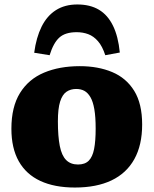

<svg xmlns="http://www.w3.org/2000/svg" viewBox="-20 -825 687 859"><path d="M315 14Q224 14 160.5 -15.5Q97 -45 64 -103.5Q31 -162 31 -249Q31 -347 69.5 -409Q108 -471 177 -500Q246 -529 337 -529Q419 -529 482 -502.5Q545 -476 580.5 -418.5Q616 -361 616 -268Q616 -176 581 -113Q546 -50 479 -18Q412 14 315 14ZM329 -89Q360 -89 377 -106Q394 -123 401 -158.5Q408 -194 408 -250Q408 -302 402 -336.5Q396 -371 384.5 -390.5Q373 -410 357.5 -418.5Q342 -427 321 -427Q296 -427 277.5 -414.5Q259 -402 249 -370.5Q239 -339 239 -282Q239 -215 247.5 -172Q256 -129 276 -109Q296 -89 329 -89ZM326 -805Q383 -805 422.5 -781.5Q462 -758 485.5 -710Q509 -662 516 -590L451 -578Q438 -618 418.5 -640.5Q399 -663 375 -672Q351 -681 323 -681Q272 -681 245.5 -657Q219 -633 202 -578L133 -589Q142 -657 166 -705.5Q190 -754 230 -779.5Q270 -805 326 -805Z"/></svg>

Font: Literata ExtraBold
Style: Regular
Weight: 800
Designer: Latin by Veronika Burian and Jose Scaglione. Greek by Irene Vlachou. Cyrillic by Vera Evstafieva.
Foundry: TypeTogether
Version: Version 3.103;gftools[0.9.29]